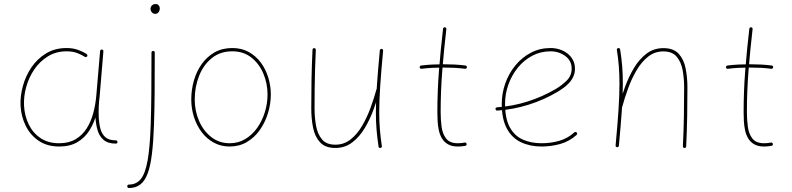

<svg xmlns="http://www.w3.org/2000/svg" viewBox="-20 -740 4007 971"><path d="M473.1 -234.4Q469.7 -234.9 467.3 -232.7Q464.8 -230.5 464.4 -227.1Q463.4 -214.4 462.6 -200.7Q461.9 -187 462.2 -172.6Q462.4 -158.2 462.9 -143.1Q464.8 -112.3 473.1 -82.5Q481.4 -52.7 503.2 -33.2Q524.9 -13.7 565.9 -13.7Q569.8 -13.7 572.3 -16.1Q574.7 -18.6 574.2 -22Q573.7 -25.9 571.3 -28.1Q568.8 -30.3 564.9 -30.3Q531.2 -30.3 513.4 -45.7Q495.6 -61 488.5 -86.7Q481.4 -112.3 479.5 -143.1Q479 -157.7 478.8 -170.9Q478.5 -184.1 479.2 -197.5Q480 -210.9 481 -225.1Q481.4 -229 479 -231.4Q476.6 -233.9 473.1 -234.4ZM278.8 -15.6Q223.6 -15.6 185.1 -41.5Q146.5 -67.4 125.5 -110.6Q104.5 -153.8 101.6 -204.6Q99.1 -251 112.3 -299.3Q125.5 -347.7 153.3 -388.7Q181.2 -429.7 222.4 -455.1Q263.7 -480.5 317.4 -480.5Q348.1 -480.5 371.3 -471.4Q394.5 -462.4 408.7 -452.6Q411.6 -450.7 415.3 -451.4Q418.9 -452.1 420.9 -455.1Q422.9 -458 421.6 -461.7Q420.4 -465.3 417.5 -467.3Q401.9 -477.5 376 -487.3Q350.1 -497.1 316.4 -497.1Q257.8 -497.1 213.1 -470Q168.5 -442.9 138.9 -399.2Q109.4 -355.5 95.5 -304.2Q81.5 -252.9 84 -204.6Q86.9 -150.9 110.1 -103.8Q133.3 -56.6 176 -27.8Q218.8 1 279.8 1Q334 1 371.6 -21.2Q409.2 -43.5 432.4 -80.6Q455.6 -117.7 467.8 -162.6Q480 -207.5 483.9 -252.4L502.9 -480.5Q503.4 -483.9 501 -486.6Q498.5 -489.3 495.1 -489.7Q491.7 -490.2 489.3 -488Q486.8 -485.8 486.3 -482.4L466.8 -254.4Q462.9 -210 451.4 -167.2Q439.9 -124.5 418.2 -90.3Q396.5 -56.2 362.3 -35.9Q328.1 -15.6 278.8 -15.6Z M754.4 -482.4Q751 -482.4 748.5 -480.2Q746.1 -478 746.1 -474.1Q746.1 -361.8 745.4 -271.7Q744.6 -181.6 742.2 -110.4Q738.3 6.3 726.3 72.5Q714.4 138.7 691.7 166Q668.9 193.4 631.8 193.4Q628.4 193.4 626 195.8Q623.5 198.2 623.5 202.1Q623.5 205.6 626 208.3Q628.4 210.9 631.8 210.9Q666.5 210.9 689.7 192.9Q712.9 174.8 727.1 136.5Q741.2 98.1 748.5 37.1Q755.9 -23.9 758.8 -109.4Q761.2 -180.7 762 -271.2Q762.7 -361.8 762.7 -474.1Q762.7 -478 760.5 -480.2Q758.3 -482.4 754.4 -482.4ZM741.2 -694.8Q741.2 -690.4 743.7 -684.6Q746.1 -678.7 751.5 -674.3Q756.8 -669.9 765.1 -669.9Q772 -669.9 777.1 -673.6Q782.2 -677.2 785.2 -683.6Q788.1 -689.9 788.1 -698.2Q788.1 -702.6 785.9 -707.5Q783.7 -712.4 779.3 -716.1Q774.9 -719.7 767.6 -719.7Q759.3 -719.7 753.4 -716.3Q747.6 -712.9 744.4 -707.3Q741.2 -701.7 741.2 -694.8Z M1154.8 -480.5Q1211.4 -480.5 1251.2 -449Q1291 -417.5 1312 -367.7Q1333 -317.9 1333 -262.7Q1333 -216.3 1319.3 -172.4Q1305.7 -128.4 1280.5 -93Q1255.4 -57.6 1220.2 -36.6Q1185.1 -15.6 1141.6 -15.6Q1088.9 -15.6 1049.1 -46.4Q1009.3 -77.1 987.1 -127.7Q964.8 -178.2 964.8 -237.3Q964.8 -299.8 986.6 -355.5Q1008.3 -411.1 1050.8 -445.8Q1093.3 -480.5 1154.8 -480.5ZM1154.8 -497.1Q1103.5 -497.1 1064.7 -474.9Q1025.9 -452.6 999.8 -415.5Q973.6 -378.4 960.4 -332Q947.3 -285.6 947.3 -237.3Q947.3 -190.9 960.9 -148.2Q974.6 -105.5 1000 -71.8Q1025.4 -38.1 1061.3 -18.6Q1097.2 1 1141.6 1Q1189.9 1 1228.5 -21.7Q1267.1 -44.4 1293.9 -82.5Q1320.8 -120.6 1335.2 -167.5Q1349.6 -214.4 1349.6 -262.7Q1349.6 -305.7 1336.9 -347.4Q1324.2 -389.2 1299.6 -422.9Q1274.9 -456.5 1238.5 -476.8Q1202.1 -497.1 1154.8 -497.1Z M1917.5 -483.4Q1918 -487.8 1915.5 -490Q1913.1 -492.2 1910.2 -492.7Q1906.7 -493.2 1904.1 -491.2Q1901.4 -489.3 1900.9 -485.4Q1891.1 -380.9 1886 -305.9Q1880.9 -231 1880.9 -172.4Q1880.9 -123.5 1884.5 -81.8Q1888.2 -40 1894.5 2Q1895 5.9 1898.2 7.3Q1901.4 8.8 1904.8 8.3Q1907.7 7.3 1909.9 5.1Q1912.1 2.9 1911.1 -1Q1904.8 -42.5 1901.4 -83.3Q1897.9 -124 1897.9 -172.4Q1897.9 -230.5 1902.8 -304.7Q1907.7 -378.9 1917.5 -483.4ZM1900.9 -284.7Q1901.9 -288.6 1900.4 -291.7Q1898.9 -294.9 1894.5 -295.9Q1891.1 -296.9 1888.2 -294.7Q1885.3 -292.5 1884.3 -289.6Q1872.1 -244.6 1854.2 -195.6Q1836.4 -146.5 1811.5 -104Q1786.6 -61.5 1753.2 -34.9Q1719.7 -8.3 1675.8 -8.3Q1630.9 -8.3 1608.4 -35.2Q1585.9 -62 1578.4 -104Q1570.8 -146 1570.8 -190.9Q1570.8 -240.7 1571.3 -288.1Q1571.8 -335.4 1573.2 -384.5Q1574.7 -433.6 1577.1 -487.8Q1577.1 -491.7 1575 -494.1Q1572.8 -496.6 1568.8 -496.6Q1565.4 -496.6 1563 -494.4Q1560.5 -492.2 1560.5 -488.8Q1556.6 -407.7 1555.4 -336.4Q1554.2 -265.1 1554.2 -190.9Q1554.2 -140.1 1563.2 -94.5Q1572.3 -48.8 1598.6 -20.3Q1625 8.3 1675.8 8.3Q1724.1 8.3 1760.7 -19.3Q1797.4 -46.9 1824 -91.1Q1850.6 -135.3 1869.4 -186.5Q1888.2 -237.8 1900.9 -284.7Z M2341.3 -399.4Q2341.8 -402.8 2339.6 -405.5Q2337.4 -408.2 2334 -408.7Q2307.1 -412.1 2279.3 -413.6Q2251.5 -415 2222.2 -415Q2193.8 -415 2165.8 -413.6Q2137.7 -412.1 2109.9 -408.7Q2106.4 -408.2 2104.2 -405.5Q2102.1 -402.8 2102.5 -399.4Q2103 -396 2105.7 -393.8Q2108.4 -391.6 2111.8 -392.1Q2139.2 -395.5 2167 -397Q2194.8 -398.4 2222.2 -398.4Q2251 -398.4 2278.6 -397Q2306.2 -395.5 2332 -392.1Q2335.4 -391.6 2338.1 -393.8Q2340.8 -396 2341.3 -399.4ZM2230 -602.1Q2226.6 -602.5 2223.9 -600.3Q2221.2 -598.1 2220.7 -594.7Q2208.5 -490.2 2200.2 -385.5Q2191.9 -280.8 2191.9 -173.3Q2191.9 -152.3 2193.1 -128.4Q2194.3 -104.5 2199.2 -81.5Q2204.1 -58.6 2215.1 -40Q2226.1 -21.5 2245.6 -10.3Q2265.1 1 2295.4 1Q2303.7 1 2313.2 0.2Q2322.8 -0.5 2333 -2.4Q2336.4 -3.4 2338.6 -6.1Q2340.8 -8.8 2339.8 -12.2Q2339.4 -15.6 2336.4 -17.8Q2333.5 -20 2330.1 -19Q2312.5 -15.6 2295.4 -15.6Q2254.4 -15.6 2236.1 -39.6Q2217.8 -63.5 2213.1 -99.9Q2208.5 -136.2 2208.5 -173.3Q2208.5 -279.8 2216.8 -384Q2225.1 -488.3 2237.3 -592.8Q2237.8 -596.2 2235.6 -598.9Q2233.4 -601.6 2230 -602.1Z M2764.2 -480.5Q2806.2 -480.5 2838.6 -456.8Q2871.1 -433.1 2871.1 -393.1Q2871.1 -356.4 2845 -331.5Q2818.8 -306.6 2791.5 -290.5Q2723.6 -250.5 2647.9 -226.6Q2572.3 -202.6 2493.7 -197.3Q2490.2 -196.8 2487.8 -194.6Q2485.4 -192.4 2485.8 -188.5Q2486.3 -185.1 2488.8 -182.6Q2491.2 -180.2 2494.6 -180.7Q2575.2 -186 2653.1 -210.4Q2731 -234.9 2800.3 -275.9Q2814 -284.2 2829.1 -294.9Q2844.2 -305.7 2857.7 -320.1Q2871.1 -334.5 2879.4 -352.5Q2887.7 -370.6 2887.7 -393.1Q2887.7 -418 2877.2 -437.3Q2866.7 -456.5 2849.1 -470Q2831.5 -483.4 2809.6 -490.2Q2787.6 -497.1 2764.2 -497.1Q2709.5 -497.1 2664.3 -473.1Q2619.1 -449.2 2586.2 -408.9Q2553.2 -368.7 2535.4 -318.4Q2517.6 -268.1 2517.6 -214.8Q2517.6 -136.7 2543.7 -89.1Q2569.8 -41.5 2615.5 -20.3Q2661.1 1 2718.8 1Q2766.6 1 2812.7 -11.7Q2858.9 -24.4 2896 -57.6Q2898.4 -60.1 2898.7 -63.7Q2898.9 -67.4 2896.5 -69.8Q2894.5 -72.3 2890.6 -72.5Q2886.7 -72.8 2884.3 -70.3Q2851.1 -40 2808.1 -27.8Q2765.1 -15.6 2718.8 -15.6Q2664.6 -15.6 2622.8 -34.7Q2581.1 -53.7 2557.6 -97.4Q2534.2 -141.1 2534.2 -214.8Q2534.2 -265.6 2551.3 -313Q2568.4 -360.4 2599.1 -398.2Q2629.9 -436 2672.1 -458.3Q2714.4 -480.5 2764.2 -480.5Z M3093.3 -4.9Q3092.8 -0.5 3095.2 1.7Q3097.7 3.9 3100.6 4.4Q3104 4.9 3106.7 2.9Q3109.4 1 3109.9 -2.9Q3119.6 -107.4 3124.8 -182.4Q3129.9 -257.3 3129.9 -315.9Q3129.9 -364.7 3126.5 -406.5Q3123 -448.2 3116.2 -490.2Q3115.7 -494.1 3112.5 -495.8Q3109.4 -497.6 3106 -496.6Q3103 -496.1 3101.1 -493.7Q3099.1 -491.2 3099.6 -487.3Q3106.4 -445.8 3109.6 -405Q3112.8 -364.3 3112.8 -315.9Q3112.8 -258.3 3107.9 -183.8Q3103 -109.4 3093.3 -4.9ZM3109.9 -203.6Q3108.9 -199.7 3110.4 -196.5Q3111.8 -193.4 3116.2 -192.4Q3120.1 -191.9 3123 -193.8Q3126 -195.8 3126.5 -198.7Q3138.7 -243.7 3156.5 -292.7Q3174.3 -341.8 3199.2 -384.3Q3224.1 -426.8 3257.6 -453.4Q3291 -480 3335 -480Q3379.9 -480 3402.3 -453.1Q3424.8 -426.3 3432.4 -384.5Q3439.9 -342.8 3439.9 -297.4Q3439.9 -223.1 3438.7 -152.6Q3437.5 -82 3433.6 -0.5Q3433.6 3.4 3435.8 5.9Q3438 8.3 3441.9 8.3Q3445.3 8.3 3447.8 6.1Q3450.2 3.9 3450.2 0.5Q3454.1 -81.1 3455.3 -152.1Q3456.5 -223.1 3456.5 -297.4Q3456.5 -348.1 3447.5 -393.8Q3438.5 -439.5 3412.4 -468Q3386.2 -496.6 3335 -496.6Q3286.6 -496.6 3250 -469Q3213.4 -441.4 3186.8 -397.2Q3160.2 -353 3141.4 -301.8Q3122.6 -250.5 3109.9 -203.6Z M3890.1 -399.4Q3890.6 -402.8 3888.4 -405.5Q3886.2 -408.2 3882.8 -408.7Q3856 -412.1 3828.1 -413.6Q3800.3 -415 3771 -415Q3742.7 -415 3714.6 -413.6Q3686.5 -412.1 3658.7 -408.7Q3655.3 -408.2 3653.1 -405.5Q3650.9 -402.8 3651.4 -399.4Q3651.9 -396 3654.5 -393.8Q3657.2 -391.6 3660.6 -392.1Q3688 -395.5 3715.8 -397Q3743.7 -398.4 3771 -398.4Q3799.8 -398.4 3827.4 -397Q3855 -395.5 3880.9 -392.1Q3884.3 -391.6 3887 -393.8Q3889.6 -396 3890.1 -399.4ZM3778.8 -602.1Q3775.4 -602.5 3772.7 -600.3Q3770 -598.1 3769.5 -594.7Q3757.3 -490.2 3749 -385.5Q3740.7 -280.8 3740.7 -173.3Q3740.7 -152.3 3741.9 -128.4Q3743.2 -104.5 3748 -81.5Q3752.9 -58.6 3763.9 -40Q3774.9 -21.5 3794.4 -10.3Q3814 1 3844.2 1Q3852.5 1 3862.1 0.2Q3871.6 -0.5 3881.8 -2.4Q3885.3 -3.4 3887.5 -6.1Q3889.6 -8.8 3888.7 -12.2Q3888.2 -15.6 3885.3 -17.8Q3882.3 -20 3878.9 -19Q3861.3 -15.6 3844.2 -15.6Q3803.2 -15.6 3784.9 -39.6Q3766.6 -63.5 3762 -99.9Q3757.3 -136.2 3757.3 -173.3Q3757.3 -279.8 3765.6 -384Q3773.9 -488.3 3786.1 -592.8Q3786.6 -596.2 3784.4 -598.9Q3782.2 -601.6 3778.8 -602.1Z"/></svg>

Font: Mikhak VF
Style: Regular
Weight: 100
Designer: Amin Abedi
Version: Version 3.001